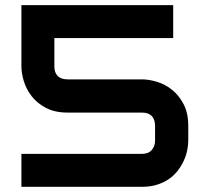

<svg xmlns="http://www.w3.org/2000/svg" viewBox="-20 -720 790 740"><path d="M705.6 -178.2Q705.6 -160.2 701.4 -140.1Q697.3 -120.1 688.2 -100.3Q679.2 -80.6 665.3 -62.5Q651.4 -44.4 631.6 -30.5Q611.8 -16.6 585.9 -8.3Q560.1 0 527.8 0H62.5V-127H527.8Q551.8 -127 564.7 -141.6Q577.6 -156.2 577.6 -178.2V-234.9Q577.6 -259.8 564.9 -272.9Q552.2 -286.1 526.9 -286.1H240.7Q191.4 -286.1 157.5 -304Q123.5 -321.8 102.5 -348.6Q81.5 -375.5 72 -406.7Q62.5 -438 62.5 -464.8V-700.2H647.5V-573.2H189.5V-464.8Q189.5 -439.5 202.6 -426.8Q215.8 -414.1 240.7 -414.1H527.8Q554.2 -414.1 585.4 -404.5Q616.7 -395 643.3 -373.8Q669.9 -352.5 687.7 -318.4Q705.6 -284.2 705.6 -234.9Z"/></svg>

Font: Audiowide
Style: Regular
Weight: 400
Version: Version 1.003